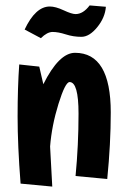

<svg xmlns="http://www.w3.org/2000/svg" viewBox="-20 -671 464 709"><path d="M257 -476Q389 -476 389 -256Q389 -140 376 -10L259 -21Q270 -135 270 -251.5Q270 -368 237 -368Q221 -368 196 -287.5Q171 -207 165 -130Q167 -89 173 18L56 7Q45 -134 45 -241Q45 -348 51 -433L125 -425Q127 -417 140 -360Q198 -476 257 -476ZM131 -530 71 -562Q111 -647 164 -647Q185 -647 215 -633Q245 -619 259 -619Q287 -619 311 -651L371 -646Q368 -606 339 -570.5Q310 -535 280.5 -535Q251 -535 223 -544Q195 -553 174.5 -553Q154 -553 131 -530Z"/></svg>

Font: Boogaloo
Style: Regular
Weight: 400
Designer: John Vargas Beltran
Foundry: John Vargas Beltran
Version: Version 1.002